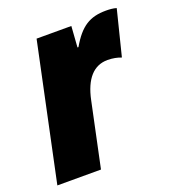

<svg xmlns="http://www.w3.org/2000/svg" viewBox="-110 -648 661 732"><g transform="rotate(-20 221.0 -281.5)"><path d="M-1 0H176L231 -260C248 -343 286 -384 342 -384C363 -384 382 -380 397 -374L443 -558C430 -562 415 -563 401 -563C335 -563 296 -539 255 -468H251L257 -553H116Z"/></g></svg>

Font: Noto Sans UI SemiCondensed Black
Style: Italic
Weight: 900
Width: 4
Italic angle: -372°
Designer: Monotype Design Team
Foundry: Monotype Imaging Inc.
Version: Version 1.901